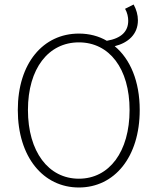

<svg xmlns="http://www.w3.org/2000/svg" viewBox="-20 -820 691 852"><path d="M330 12C488 12 600 -123 600 -332C600 -459 558 -558 489 -615C549 -630 592 -668 592 -730C592 -754 585 -778 573 -800L535 -781C545 -764 549 -744 549 -728C549 -681 519 -650 454 -639C418 -660 376 -671 330 -671C172 -671 59 -540 59 -332C59 -123 172 12 330 12ZM330 -27C195 -27 104 -147 104 -332C104 -516 195 -632 330 -632C465 -632 555 -516 555 -332C555 -147 465 -27 330 -27Z"/></svg>

Font: Source Sans Pro Light
Style: Regular
Weight: 300
Designer: Paul D. Hunt
Foundry: Adobe Systems Incorporated
Version: Version 3.006;hotconv 1.0.111;makeotfexe 2.5.65597